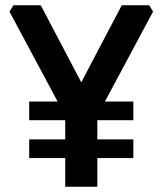

<svg xmlns="http://www.w3.org/2000/svg" viewBox="-20 -710 618 730"><path d="M16 -666 31 -690H135L289 -397L443 -690H547L562 -666L379 -324H487V-253H350V-180H487V-109H350V0H228V-109H91V-180H228V-253H91V-324H199Z"/></svg>

Font: Oxanium SemiBold
Style: Regular
Weight: 600
Designer: Severin Meyer
Version: Version 2.000